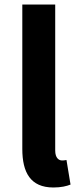

<svg xmlns="http://www.w3.org/2000/svg" viewBox="-20 -818 355 852"><path d="M217 14C251 14 276 8 293 1L275 -108C265 -106 261 -106 255 -106C241 -106 225 -117 225 -150V-798H79V-157C79 -53 115 14 217 14Z"/></svg>

Font: Noto Sans CJK KR Bold
Style: Regular
Weight: 700
Designer: Ryoko NISHIZUKA (kana & ideographs); Paul D. Hunt (Latin, Greek & Cyrillic); Wenlong ZHANG (bopomofo); Sandoll Communica
Foundry: Adobe Systems Incorporated
Version: Version 1.004;PS 1.004;hotconv 1.0.82;makeotf.lib2.5.63406